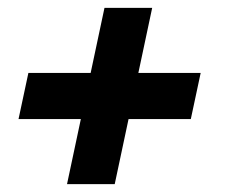

<svg xmlns="http://www.w3.org/2000/svg" viewBox="-20 -547 572 487"><path d="M150 -80 245 -527H366L271 -80ZM27 -245 52 -362H489L464 -245Z"/></svg>

Font: Radio Canada Big SemiBold
Style: Italic
Weight: 600
Italic angle: -12°
Designer: Étienne Aubert Bonn
Foundry: Coppers and Brasses
Version: Version 1.001